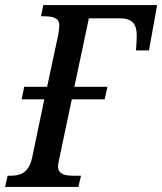

<svg xmlns="http://www.w3.org/2000/svg" viewBox="-39 -734 637 754"><path d="M-19 0H269L279 -44H250C217 -44 189 -49 189 -81C189 -89 192 -103 197 -126L243 -344H372L383 -393H253L310 -662H432C483 -662 498 -637 498 -594C498 -581 497 -559 495 -536H546L578 -714H131L122 -670H133C167 -670 194 -665 194 -634C194 -626 192 -613 190 -599L146 -393H56L46 -344H135L87 -114C73 -53 39 -44 2 -44H-9Z"/></svg>

Font: Noto Serif Condensed Medium
Style: Italic
Weight: 500
Width: 3
Italic angle: -12°
Designer: Monotype Design Team
Foundry: Monotype Imaging Inc.
Version: Version 2.013